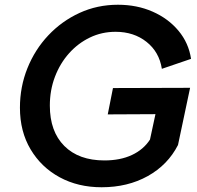

<svg xmlns="http://www.w3.org/2000/svg" viewBox="-20 -777 830 809"><path d="M408 12Q309 12 231.5 -30Q154 -72 109 -147.5Q64 -223 64 -323Q64 -411 95.5 -489.5Q127 -568 183.5 -628Q240 -688 315 -722.5Q390 -757 477 -757Q557 -757 623 -728Q689 -699 732 -647.5Q775 -596 785 -529L662 -487Q651 -558 597.5 -600.5Q544 -643 467 -643Q409 -643 359 -619Q309 -595 271 -552.5Q233 -510 211.5 -453.5Q190 -397 190 -332Q190 -223 251 -162Q312 -101 420 -101Q487 -101 536 -124Q585 -147 612 -189L635 -296L434 -295L456 -406L781 -407L730 -166Q687 -82 602.5 -35Q518 12 408 12Z"/></svg>

Font: Plus Jakarta Display Medium
Style: Italic
Weight: 500
Italic angle: -12°
Designer: Gumpita Rahayu
Foundry: Tokotype Studio
Version: Version 1.000